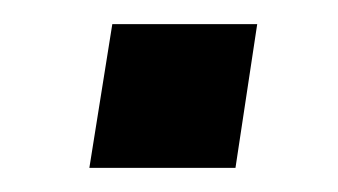

<svg xmlns="http://www.w3.org/2000/svg" viewBox="-20 -354 280 159"><path d="M54 -215 73 -334H193L175 -215Z"/></svg>

Font: Mulish ExtraLight SemiBold
Style: Italic
Weight: 600
Italic angle: -9°
Version: Version 3.603